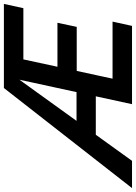

<svg xmlns="http://www.w3.org/2000/svg" viewBox="85 -822 698 986"><g transform="rotate(-90 434.0 -329.0)"><path d="M-39 0 475 -658H575L101 0ZM163 -186 218 -285H538L517 -186ZM479 -284 501 -383H810L789 -284ZM392 0 535 -658H907L885 -558H622L523 -100H816L794 0Z"/></g></svg>

Font: Ysabeau Office
Style: Bold Italic
Weight: 700
Italic angle: -12°
Designer: Christian Thalmann (Catharsis Fonts)
Version: Version 2.001;gftools[0.9.30]; featfreeze: tnum,lnum,ss02